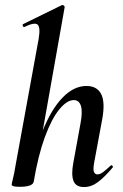

<svg xmlns="http://www.w3.org/2000/svg" viewBox="-20 -746 495 775"><path d="M60 8Q41 8 34 5.5Q27 3 27 0Q27 -4 32.5 -26Q38 -48 42 -74L136 -589Q144 -637 131.5 -647Q119 -657 78 -637Q74 -636 72 -642Q70 -648 74 -649L229 -725Q234 -727 238 -723Q242 -719 241 -717L116 -12Q111 8 60 8ZM319 9Q286 9 276.5 -16Q267 -41 276 -89L305 -248Q314 -296 306.5 -319Q299 -342 278 -342Q250 -342 219 -304Q188 -266 161 -192.5Q134 -119 116 -12L98 -13Q118 -132 152.5 -218.5Q187 -305 232.5 -352Q278 -399 329 -399Q371 -399 388 -367Q405 -335 393 -267L360 -89Q355 -61 359.5 -51.5Q364 -42 373 -42Q384 -42 397 -52Q410 -62 426 -77Q429 -81 433.5 -77Q438 -73 434 -69Q403 -32 376 -11.5Q349 9 319 9Z"/></svg>

Font: Cormorant Light
Style: Italic
Weight: 300
Italic angle: -10°
Designer: Christian Thalmann (Catharsis Fonts)
Foundry: Catharsis Fonts
Version: Version 4.000